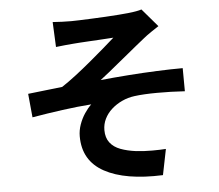

<svg xmlns="http://www.w3.org/2000/svg" viewBox="-57 -854 1114 978"><g transform="rotate(-5 500.0 -364.5)"><path d="M245.2 -765.4Q269.2 -763.7 292.1 -762.7Q315 -761.7 340.4 -761.7Q353.7 -761.7 380.9 -762.7Q408.1 -763.7 443.5 -765.2Q478.9 -766.7 515.4 -768.7Q551.8 -770.7 582.6 -773.1Q613.3 -775.4 631.7 -777.4Q656.7 -780 673.8 -783.2Q691 -786.3 701.1 -789.9L780 -697.7Q764.3 -687.7 740.5 -671.5Q716.7 -655.4 701.3 -642.6Q679.9 -625.7 655.8 -606Q631.7 -586.2 606.5 -565.5Q581.2 -544.7 556 -524.3Q530.9 -503.8 507.5 -484.6Q484 -465.4 463 -449.7Q530.1 -456.6 604.7 -462.1Q679.3 -467.7 751.8 -470.7Q824.2 -473.8 884.6 -473.8L885.4 -355.6Q813.5 -360.2 743.7 -359.8Q673.9 -359.5 627.6 -353.3Q593.3 -348.9 563.1 -334.7Q532.9 -320.6 509.4 -299.4Q486 -278.3 472.9 -251.4Q459.7 -224.6 459.7 -193.9Q459.7 -154.8 479 -129.8Q498.2 -104.8 532.6 -92Q566.9 -79.2 611.4 -73.5Q653.7 -68.9 694.8 -69.1Q736 -69.3 763.5 -71.3L737 60.3Q545.1 68.1 438.5 9.9Q331.9 -48.3 331.9 -173Q331.9 -203.8 342.4 -233.5Q352.9 -263.2 369.6 -288.3Q386.3 -313.5 404.5 -330.6Q336.1 -325.7 256.3 -314.9Q176.5 -304 100.6 -290.9L89 -412Q129.3 -416.2 177.3 -422.1Q225.4 -428 264.7 -432Q297.9 -453.7 337 -483.8Q376.1 -513.9 415.3 -546.6Q454.5 -579.3 488.7 -608.8Q523 -638.2 546.2 -659.2Q533.8 -658.2 513.4 -657.1Q493 -656 468.3 -654.3Q443.7 -652.7 419.1 -651.5Q394.5 -650.3 373.9 -648.8Q353.3 -647.3 340.9 -646.3Q322.4 -645.3 298.7 -642.6Q275 -640 251.1 -637.4Z"/></g></svg>

Font: Shanggu Sans SC VF
Style: Regular
Weight: 250
Designer: GuiWonder
Version: Version 1.021